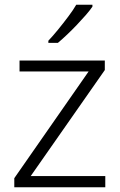

<svg xmlns="http://www.w3.org/2000/svg" viewBox="-20 -786 503 806"><path d="M422 0H40V-38L352 -486H62V-532H420V-492L109 -47H422ZM368 -758Q357 -742 340 -722.5Q323 -703 303 -682Q283 -661 262.5 -641.5Q242 -622 223 -606H183V-615Q202 -635 224 -662Q246 -689 267 -717Q288 -745 300 -766H368Z"/></svg>

Font: Noto Sans Cham Light
Style: Regular
Weight: 300
Version: Version 2.002